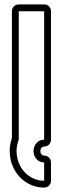

<svg xmlns="http://www.w3.org/2000/svg" viewBox="-20 -715 302 870"><path d="M180 -51Q172 -51 167.5 -45Q163 -39 163 -31Q163 -22 167.5 -16Q172 -10 180 -10Q193 -10 202 -1Q211 8 211 21V104Q211 117 202 126Q193 135 180 135Q147 135 118.5 122Q90 109 69 86.5Q48 64 36 34Q24 4 24 -31Q24 -45 26.5 -60Q29 -75 34 -89V-664Q34 -677 43 -686Q52 -695 65 -695H180Q193 -695 202 -686Q211 -677 211 -664V-82Q211 -69 202 -60Q193 -51 180 -51ZM180 -664H65V-83Q55 -55 55 -31Q55 -3 64.5 21.5Q74 46 91 64.5Q108 83 131 93.5Q154 104 180 104V21Q159 21 145.5 6Q132 -9 132 -31Q132 -52 145.5 -67Q159 -82 180 -82Z"/></svg>

Font: Lichte PostBus
Style: Regular
Weight: 400
Designer: Peter Wiegel
Version: Version 1.001